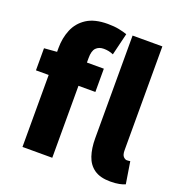

<svg xmlns="http://www.w3.org/2000/svg" viewBox="-145 -939 1020 1078"><g transform="rotate(20 365.0 -399.5)"><path d="M102 0V-591Q102 -651 123 -701.5Q144 -752 191 -782.5Q238 -813 317 -813Q355 -813 384.5 -807Q414 -801 433 -794L401 -662Q374 -674 343 -674Q314 -674 297 -656.5Q280 -639 280 -596V0ZM26 -430V-562L113 -569H381V-430ZM631 14Q570 14 534.5 -11Q499 -36 484 -81Q469 -126 469 -185V-799H647V-179Q647 -151 657.5 -140.5Q668 -130 678 -130Q683 -130 687 -130.5Q691 -131 698 -132L719 -1Q706 5 684 9.5Q662 14 631 14Z"/></g></svg>

Font: Noto Sans SC Black
Style: Regular
Weight: 900
Designer: Ryoko NISHIZUKA  (kana, bopomofo & ideographs); Paul D. Hunt (Latin, Greek & Cyrillic); Sandoll Communications , Soo-you
Foundry: Adobe
Version: Version 2.004-H2;hotconv 1.0.118;makeotfexe 2.5.65603